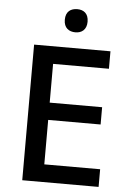

<svg xmlns="http://www.w3.org/2000/svg" viewBox="-61 -963 678 1007"><g transform="rotate(5 278.5 -459.5)"><path d="M305 -919C271 -919 244 -902 244 -858C244 -815 271 -797 305 -797C337 -797 364 -815 364 -858C364 -902 337 -919 305 -919ZM497 0V-93H203V-327H479V-418H203V-622H497V-714H95V0Z"/></g></svg>

Font: Noto Sans Bengali UI Medium
Style: Regular
Weight: 500
Designer: Jelle Bosma - Monotype Design Team
Foundry: Monotype Imaging Inc.
Version: Version 2.003